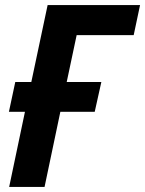

<svg xmlns="http://www.w3.org/2000/svg" viewBox="-20 -734 570 754"><path d="M16 0 78 -295H15L40 -412H103L167 -714H530L505 -596H281L242 -412H378L352 -295H217L155 0Z"/></svg>

Font: Noto Sans SemiCondensed
Style: Bold Italic
Weight: 700
Width: 4
Italic angle: -12°
Designer: Monotype Design Team
Foundry: Monotype Imaging Inc.
Version: Version 2.013; ttfautohint (v1.8.4.7-5d5b)